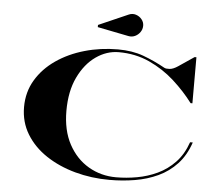

<svg xmlns="http://www.w3.org/2000/svg" viewBox="-60 -983 1226 1061"><g transform="rotate(5 553.0 -452.5)"><path d="M619.9 -791 447.5 -825.4V-837.4L611.9 -909.4Q631.9 -918.2 651.5 -912Q671.1 -905.8 683.9 -890.2Q696.7 -874.6 696.7 -855Q696.7 -835.4 685.7 -819.4Q674.7 -803.4 657.3 -795.2Q639.9 -787 619.9 -791ZM995 -707H1005V-451.5H995Q948.5 -513.5 886.2 -569.8Q824 -626 746.2 -661.8Q668.5 -697.5 575.5 -697.5Q508.5 -697.5 449 -655.8Q389.5 -614 352.2 -536.2Q315 -458.5 315 -350Q315 -241.5 356.2 -165Q397.5 -88.5 466.8 -48Q536 -7.5 620 -7.5Q677 -7.5 736 -18Q795 -28.5 848.8 -53.8Q902.5 -79 945 -123.5Q987.5 -168 1011 -236H1026Q1001.5 -163.5 957 -115.8Q912.5 -68 853.5 -40.5Q794.5 -13 726 -1.5Q657.5 10 585 10Q484.5 10 393.5 -15Q302.5 -40 232 -86.8Q161.5 -133.5 120.8 -200.2Q80 -267 80 -350Q80 -433.5 119.8 -500.2Q159.5 -567 228.2 -614.5Q297 -662 385.2 -687.2Q473.5 -712.5 570 -712.5Q649.5 -712.5 711.5 -689.8Q773.5 -667 833.5 -633.5Q842.5 -628.5 862.5 -629.8Q882.5 -631 908.5 -648.5Z"/></g></svg>

Font: Engraving CC
Style: Bold
Weight: 700
Designer: indestructible type*
Foundry: Cowboy Collective
Version: Version 1.000